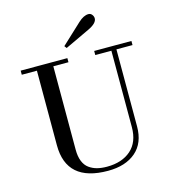

<svg xmlns="http://www.w3.org/2000/svg" viewBox="-133 -1028 1018 1148"><g transform="rotate(-15 376.0 -454.0)"><path d="M333 -773.9 458 -890.6Q491.7 -921.9 521.5 -921.9Q534.7 -921.9 543.2 -911.1Q551.8 -900.4 551.8 -887.7Q551.8 -857.9 497.1 -832L343.8 -759.8ZM43 -674.8V-700.2H332V-674.8H238.3V-158.2Q238.3 -116.2 250.2 -86.7Q262.2 -57.1 284.4 -41.3Q306.6 -25.4 333 -18.6Q359.4 -11.7 393.6 -11.7Q486.8 -11.7 542.2 -60.5Q597.7 -109.4 597.7 -202.1V-674.8H498V-700.2H728.5V-674.8H628.9V-198.2Q628.9 -95.2 565.7 -40.8Q502.4 13.7 393.6 13.7Q136.7 13.7 136.7 -212.9V-674.8Z"/></g></svg>

Font: Theano Didot
Style: Regular
Weight: 400
Designer: Alexey Kryukov
Version: Version 2.0